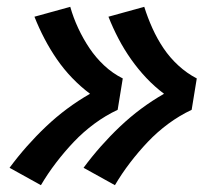

<svg xmlns="http://www.w3.org/2000/svg" viewBox="-20 -616 640 563"><path d="M317 -73 225 -124Q273 -189 332 -245Q391 -301 461 -341Q433 -362 409 -387.5Q385 -413 364.5 -442Q344 -471 327.5 -502.5Q311 -534 298 -567L403 -596Q413 -564 427 -533Q441 -502 459.5 -474.5Q478 -447 503 -424Q528 -401 557 -386L542 -294Q506 -277 473.5 -253Q441 -229 413.5 -200Q386 -171 361.5 -139Q337 -107 317 -73ZM100 -73 8 -124Q56 -189 115 -245Q174 -301 244 -341Q216 -362 191.5 -387.5Q167 -413 147 -442Q127 -471 110.5 -502.5Q94 -534 81 -567L186 -596Q195 -564 209.5 -533Q224 -502 242.5 -474.5Q261 -447 285.5 -424Q310 -401 340 -386L325 -294Q289 -277 256.5 -253Q224 -229 196.5 -200Q169 -171 144.5 -139Q120 -107 100 -73Z"/></svg>

Font: Iosevka Curly Slab HvExObl
Style: Regular
Weight: 900
Width: 7
Italic angle: -9°
Monospace: yes
Designer: Belleve Invis
Foundry: Belleve Invis
Version: Version 11.1.0; ttfautohint (v1.8.3)